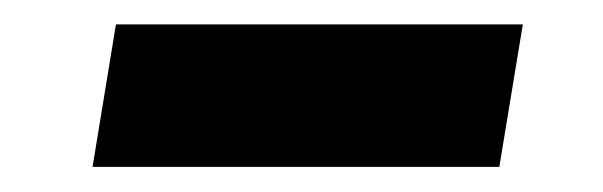

<svg xmlns="http://www.w3.org/2000/svg" viewBox="-20 -367 490 156"><path d="M404.8 -347.2 385.7 -231.4H55.2L74.2 -347.2Z"/></svg>

Font: Inter 28pt
Style: Bold Italic
Weight: 700
Italic angle: -9.3988°
Designer: Rasmus Andersson
Foundry: rsms
Version: Version 4.001;git-66647c0bb